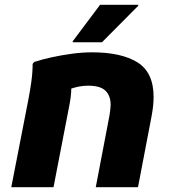

<svg xmlns="http://www.w3.org/2000/svg" viewBox="-20 -780 716 800"><path d="M27 0 98 -364Q105 -400 110.5 -439Q116 -478 116 -514L123 -522Q153 -532 194 -541Q235 -550 279 -556Q323 -562 363 -562Q486 -562 553 -520Q620 -478 620 -376Q620 -359 618 -339.5Q616 -320 612 -298L555 0H379L436 -298Q438 -311 439.5 -323Q441 -335 441 -343Q441 -381 419.5 -402Q398 -423 347 -423Q328 -423 310 -419.5Q292 -416 277 -411Q277 -394 274.5 -375Q272 -356 268 -336L203 0ZM283 -604V-608L397 -760H556V-756L405 -604Z"/></svg>

Font: Kufam
Style: Bold Italic
Weight: 700
Italic angle: -11°
Designer: Artur Schmal
Foundry: Original Type
Version: Version 1.301; ttfautohint (v1.8.3)